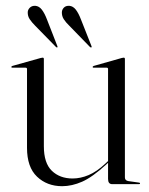

<svg xmlns="http://www.w3.org/2000/svg" viewBox="-20 -634 514 661"><path d="M73 -125V-396.5Q73 -401 67.5 -401H22Q19 -401 19 -403.5Q19 -405.5 22.5 -407L120.5 -434.5Q124.5 -435.5 127 -435.5Q131 -435.5 131 -431V-130.5Q131 -72.5 158.5 -46Q186 -19.5 230 -19.5Q257 -19.5 285 -31.2Q313 -43 343 -71L352 -79.5V-396.5Q352 -401 347 -401H301.5Q299 -401 299 -403.5Q299 -405.5 302.5 -407L399.5 -434.5Q403.5 -435.5 406 -435.5Q410 -435.5 410 -431V-23Q410 -12.5 422 -10.5L457.5 -5.5Q462 -5.5 462 -2.5Q462 0 458.5 0H366.5Q352 0 352 -18V-73.5L346 -68Q298 -24 262.8 -8.5Q227.5 7 194 7Q142 7 107.5 -25.8Q73 -58.5 73 -125ZM141.5 -567.5 177 -476.5Q179 -472.5 177.5 -471Q175.5 -469.5 172.5 -472.5L101.5 -545Q90 -556.5 82.5 -567.5Q75 -578.5 75.5 -592.5Q76 -601 83 -607.8Q90 -614.5 101.5 -614Q114.5 -613 124 -600.8Q133.5 -588.5 141.5 -567.5ZM258.5 -567.5 294.5 -476.5Q296.5 -472.5 295 -471Q292.5 -469.5 289.5 -472.5L219 -545Q207 -556.5 199.8 -567.5Q192.5 -578.5 193 -592.5Q193.5 -601 200 -607.8Q206.5 -614.5 218.5 -614Q231.5 -613 241 -600.8Q250.5 -588.5 258.5 -567.5Z"/></svg>

Font: Fraunces 144pt S000 Light
Style: Regular
Weight: 300
Version: Version 1.000; ttfautohint (v1.8.3)